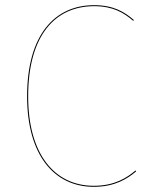

<svg xmlns="http://www.w3.org/2000/svg" viewBox="-20 -710 570 739"><path d="M342.2 -690.1C191.4 -690.1 84.3 -577 84.3 -339.1C84.3 -113.9 188.1 9.1 341.1 9.1C422.8 9.1 471.1 -22.6 504 -50.4L501.7 -53.9C469.1 -26.4 421.7 5.1 341.1 5.1C190.6 5.1 88.4 -115.8 88.4 -339.1C88.4 -575.4 193.6 -686.2 342.4 -686.2C414.6 -686.2 457.1 -660.9 492.9 -629.6L495.1 -633C459.4 -664.4 416.3 -690.1 342.2 -690.1Z"/></svg>

Font: Fira Sans Four
Style: Regular
Weight: 100
Designer: Carrois Corporate & Edenspiekermann AG
Foundry: Carrois Corporate GbR & Edenspiekermann AG
Version: Version 4.203;PS 004.203;hotconv 1.0.88;makeotf.lib2.5.64775